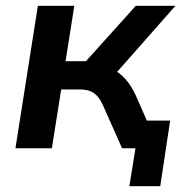

<svg xmlns="http://www.w3.org/2000/svg" viewBox="-20 -509 643 659"><path d="M424 130 445 0H399L414 -95H564L530 130ZM33 0 110 -489H235L205 -299H275L446 -489H582L366 -244L333 -279Q358 -277 378.5 -264.5Q399 -252 416.5 -230.5Q434 -209 448 -177L526 0H399L335 -144Q325 -167 313.5 -179.5Q302 -192 287.5 -197Q273 -202 253 -202H190L158 0Z"/></svg>

Font: Nunito Sans 12pt
Style: Bold Italic
Weight: 700
Italic angle: -9°
Designer: Vernon Adams
Foundry: Vernon Adams
Version: Version 3.101;gftools[0.9.27]